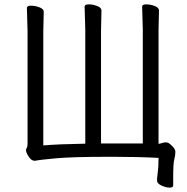

<svg xmlns="http://www.w3.org/2000/svg" viewBox="-20 -728 855 878"><path d="M772 120Q772 130 755.5 130Q739 130 718.5 120.5Q698 111 698 98Q698 85 701.5 59.5Q705 34 705 -6Q608 -11 499 -11H477Q311 -11 235 -4Q159 3 142 7H138Q120 7 105 -22Q99 -33 99 -40Q99 -47 102.5 -52.5Q106 -58 106 -70V-586L103 -692Q103 -702 122 -702Q141 -702 160.5 -694.5Q180 -687 180 -674L178 -585V-63Q248 -69 370 -71V-592L367 -698Q367 -708 386 -708Q405 -708 424.5 -700.5Q444 -693 444 -680L442 -591V-72H633V-592L630 -698Q630 -708 649 -708Q668 -708 687.5 -700.5Q707 -693 707 -680L705 -591V-70Q716 -72 722.5 -74.5Q729 -77 739 -77Q749 -77 759 -68Q782 -49 782 -33.5Q782 -18 777 0.5Q772 19 772 82Z"/></svg>

Font: LXGW WenKai TC
Style: Regular
Weight: 400
Designer: LXGW / Fontworks Inc.
Foundry: LXGW / Fontworks Inc.
Version: Version 1.330